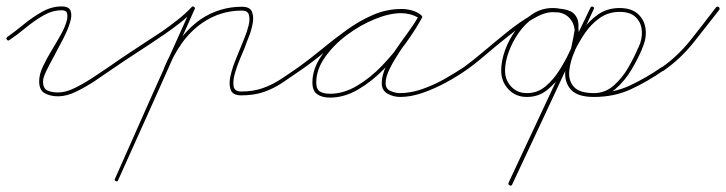

<svg xmlns="http://www.w3.org/2000/svg" viewBox="-26 -291 2261 598"><path d="M-5 -168Q-8 -172 -3 -176Q21 -193 48.5 -215.5Q76 -238 105.5 -254.5Q135 -271 166 -271Q189 -271 194 -257Q199 -243 192 -220.5Q185 -198 171.5 -171.5Q158 -145 143.5 -118.5Q129 -92 118.5 -70.5Q108 -49 108 -38Q108 -15 122 -9Q136 -3 155 -3Q179 -3 208 -17.5Q237 -32 265 -50.5Q293 -69 312 -82Q312 -82 312 -82Q312 -82 312 -82Q316 -85 320 -80Q323 -76 318 -72Q298 -58 269.5 -39Q241 -20 211 -5.5Q181 9 155 9Q131 9 113.5 -0.5Q96 -10 96 -38Q96 -59 107.5 -83.5Q119 -108 134.5 -133.5Q150 -159 164 -184Q178 -209 183 -231Q185 -243 182.5 -251Q180 -259 166 -259Q137 -259 108.5 -242.5Q80 -226 53.5 -204Q27 -182 3 -166Q-1 -163 -5 -168Z M318 -72Q314 -69 310 -74Q307 -78 312 -82Q353 -111 395.5 -138.5Q438 -166 480 -194Q504 -211 527 -229Q550 -247 571 -269Q571 -269 571 -269Q571 -269 571 -269Q575 -273 579 -269Q583 -265 579 -260Q558 -238 534.5 -219.5Q511 -201 486 -184Q445 -156 402.5 -128.5Q360 -101 318 -72Q318 -72 318 -72Q318 -72 318 -72ZM577 -270Q583 -268 580 -262Q521 -129 461.5 4Q402 137 342 270Q342 270 342 270Q342 270 342 270Q340 276 335 273Q329 271 332 266Q391 132 450.5 -1Q510 -134 570 -267Q572 -272 577 -270ZM489 -71Q483 -74 485 -79Q503 -124 531.5 -163.5Q560 -203 599 -231Q658 -270 727 -270Q752 -270 758.5 -255Q765 -240 761 -218Q757 -196 748.5 -175Q740 -154 736 -142Q732 -132 722.5 -110Q713 -88 706 -64Q699 -40 701.5 -23Q704 -6 725 -6Q763 -6 792.5 -16.5Q822 -27 848 -44Q874 -61 904 -82Q904 -82 904 -82Q904 -82 904 -82Q908 -85 912 -80Q915 -76 910 -72Q880 -51 853 -33Q826 -15 795.5 -4.5Q765 6 725 6Q698 6 692 -12.5Q686 -31 692.5 -57.5Q699 -84 709.5 -109Q720 -134 725 -147Q728 -155 735.5 -173Q743 -191 748 -210.5Q753 -230 749.5 -244Q746 -258 727 -258Q661 -258 606 -221Q568 -195 540.5 -156.5Q513 -118 497 -75Q494 -69 489 -71Z M910 -72Q905 -69 902 -74Q899 -79 904 -82Q939 -107 976.5 -138Q1014 -169 1053.5 -197.5Q1093 -226 1135.5 -244.5Q1178 -263 1225 -263Q1240 -263 1255.5 -259Q1271 -255 1283 -246Q1288 -243 1285 -238Q1282 -233 1277 -236Q1252 -250 1223 -250Q1187 -250 1141.5 -231.5Q1096 -213 1054.5 -182Q1013 -151 986 -112.5Q959 -74 959 -34Q959 -13 970.5 -6Q982 1 1002 1Q1044 1 1085.5 -23.5Q1127 -48 1164 -86.5Q1201 -125 1230 -166.5Q1259 -208 1278 -241Q1281 -246 1286 -243Q1291 -240 1288 -235Q1277 -215 1258.5 -188.5Q1240 -162 1221 -133.5Q1202 -105 1188.5 -78.5Q1175 -52 1175 -32Q1175 -14 1190.5 -7.5Q1206 -1 1220 -1Q1253 -1 1289 -13.5Q1325 -26 1358.5 -45Q1392 -64 1419 -82Q1419 -82 1419 -82Q1419 -82 1419 -82Q1423 -85 1427 -80Q1430 -76 1425 -72Q1398 -53 1363 -34Q1328 -15 1291 -2Q1254 11 1220 11Q1200 11 1181.5 1Q1163 -9 1163 -32Q1163 -56 1176 -83.5Q1189 -111 1208 -138.5Q1227 -166 1246.5 -192.5Q1266 -219 1278 -241Q1281 -246 1286 -243Q1291 -240 1288 -235Q1269 -200 1238.5 -157.5Q1208 -115 1170 -76Q1132 -37 1089 -12Q1046 13 1002 13Q977 13 962 2.5Q947 -8 947 -34Q947 -76 975 -117Q1003 -158 1046 -190.5Q1089 -223 1136.5 -242.5Q1184 -262 1223 -262Q1256 -262 1283 -246Q1288 -243 1285 -238Q1281 -233 1277 -236Q1265 -244 1251.5 -247.5Q1238 -251 1225 -251Q1180 -251 1138.5 -232.5Q1097 -214 1058 -185.5Q1019 -157 982 -126.5Q945 -96 910 -72Q910 -72 910 -72Q910 -72 910 -72Z M1425 -72Q1421 -69 1417 -74Q1414 -78 1419 -82Q1444 -100 1479.5 -130Q1515 -160 1554 -191.5Q1593 -223 1630 -244Q1667 -265 1694 -265Q1745 -265 1761.5 -248.5Q1778 -232 1775.5 -203.5Q1773 -175 1765 -140Q1764 -134 1757 -137Q1751 -139 1754 -144Q1766 -170 1764 -195.5Q1762 -221 1745 -237.5Q1728 -254 1695 -254Q1664 -254 1637 -236Q1610 -218 1590 -189.5Q1570 -161 1558.5 -129.5Q1547 -98 1547 -71Q1547 -42 1566 -21.5Q1585 -1 1615 -1Q1648 -1 1673 -22Q1698 -43 1716.5 -72.5Q1735 -102 1747 -128Q1763 -163 1779.5 -197.5Q1796 -232 1813 -267Q1815 -272 1821 -270Q1826 -267 1823 -262Q1760 -126 1696.5 10.5Q1633 147 1569 284Q1567 289 1561 286Q1556 284 1558 278Q1607 175 1655.5 71Q1704 -33 1753 -137Q1753 -137 1753 -137Q1753 -137 1753 -137Q1753 -137 1753 -137Q1753 -137 1753 -137Q1767 -167 1788 -197Q1809 -227 1837.5 -246.5Q1866 -266 1904 -266Q1941 -266 1961.5 -247Q1982 -228 1985 -198.5Q1988 -169 1973 -138Q1973 -138 1973 -139Q1974 -139 1974 -139Q1961 -108 1940.5 -73.5Q1920 -39 1891 -14Q1862 11 1824 11Q1774 11 1753.5 -11Q1733 -33 1735 -67.5Q1737 -102 1755 -140Q1757 -145 1763 -142Q1768 -140 1765 -134Q1750 -102 1746.5 -71.5Q1743 -41 1760.5 -21Q1778 -1 1824 -1Q1885 -1 1935.5 -24.5Q1986 -48 2035 -82Q2039 -85 2043 -80Q2046 -76 2041 -72Q1991 -37 1939 -13Q1887 11 1824 11Q1773 11 1752.5 -11.5Q1732 -34 1734.5 -68.5Q1737 -103 1755 -140Q1757 -145 1763 -142Q1768 -140 1765 -134Q1750 -101 1747 -70.5Q1744 -40 1761.5 -20.5Q1779 -1 1824 -1Q1859 -1 1886 -25Q1913 -49 1932 -82.5Q1951 -116 1962 -143Q1962 -143 1963 -143Q1963 -144 1963 -144Q1975 -170 1973 -195.5Q1971 -221 1954 -237.5Q1937 -254 1904 -254Q1869 -254 1842 -235Q1815 -216 1796 -188Q1777 -160 1763 -131Q1763 -131 1763 -131Q1763 -131 1763 -131Q1763 -131 1763 -131Q1763 -131 1763 -131Q1715 -28 1666.5 76Q1618 180 1569 284Q1567 289 1561 286Q1556 284 1558 278Q1622 142 1685.5 5.5Q1749 -131 1813 -267Q1815 -272 1821 -270Q1826 -267 1823 -262Q1807 -227 1790.5 -192Q1774 -157 1758 -123Q1744 -94 1724.5 -63Q1705 -32 1678 -10.5Q1651 11 1615 11Q1580 11 1557.5 -13Q1535 -37 1535 -71Q1535 -101 1547 -134.5Q1559 -168 1581 -198Q1603 -228 1632 -247Q1661 -266 1695 -266Q1732 -266 1752.5 -247Q1773 -228 1776 -198.5Q1779 -169 1764 -138Q1762 -134 1757 -135Q1752 -137 1753 -142Q1760 -173 1764 -198.5Q1768 -224 1754 -238.5Q1740 -253 1694 -253Q1669 -253 1633.5 -232Q1598 -211 1559 -180Q1520 -149 1485 -119Q1450 -89 1425 -72Q1425 -72 1425 -72Q1425 -72 1425 -72Z M2033 -72Q2030 -77 2035 -81Q2086 -117 2126 -167.5Q2166 -218 2204 -268Q2208 -272 2213 -269Q2217 -265 2214 -260Q2175 -210 2134.5 -159Q2094 -108 2041 -71Q2037 -67 2033 -72Z"/></svg>

Font: FRB American Cursive Thin
Style: Italic
Weight: 100
Italic angle: -25°
Version: Version 2.0;Modular Font Editor K font №1